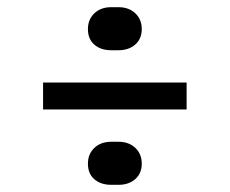

<svg xmlns="http://www.w3.org/2000/svg" viewBox="-20 -600 640 535"><path d="M100 -295V-370H500V-295ZM290 -85Q261 -85 243 -100.5Q225 -116 225 -144Q225 -171 243 -188Q261 -205 290 -205H310Q339 -205 357 -188Q375 -171 375 -144Q375 -117 357 -101Q339 -85 310 -85ZM290 -460Q261 -460 243 -475.5Q225 -491 225 -519Q225 -546 243 -563Q261 -580 290 -580H310Q339 -580 357 -563Q375 -546 375 -519Q375 -492 357 -476Q339 -460 310 -460Z"/></svg>

Font: JetBrains Mono Zero
Style: Regular-Zero
Weight: 400
Designer: Philipp Nurullin, Konstantin Bulenkov
Foundry: JetBrains
Version: Version 2.211